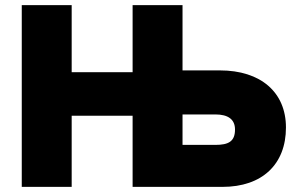

<svg xmlns="http://www.w3.org/2000/svg" viewBox="-20 -730 1155 750"><path d="M65 0H260V-278H498V0H849C1004 0 1097 -88 1097 -232C1097 -370 998 -455 839 -455H693V-710H498V-448H260V-710H65ZM693 -164V-283H821C872 -283 898 -263 898 -224C898 -177 872 -164 821 -164Z"/></svg>

Font: Raleway Black
Style: Regular
Weight: 900
Designer: Matt McInerney, Pablo Impallari, Rodrigo Fuenzalida
Foundry: Matt McInerney, Pablo Impallari, Rodrigo Fuenzalida
Version: Version 3.000g; ttfautohint (v1.5) -l 8 -r 28 -G 28 -x 14 -D